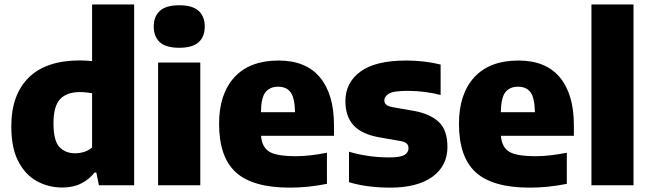

<svg xmlns="http://www.w3.org/2000/svg" viewBox="-20 -828 2904 858"><path d="M258.5 10Q197 10 145.2 -18.2Q93.5 -46.5 62 -106.5Q30.5 -166.5 30.5 -263Q30.5 -404.5 108.2 -481.2Q186 -558 337.5 -558Q351.5 -558 365.5 -557Q379.5 -556 391.5 -555V-808H579.5V0H422L410.5 -57H402.5Q379 -26.5 343 -8.2Q307 10 258.5 10ZM315.5 -143Q336 -143 356.2 -149.2Q376.5 -155.5 391.5 -169V-411.5Q380 -413.5 365.5 -415Q351 -416.5 337.5 -416.5Q278 -416.5 248.5 -384.8Q219 -353 219 -277.5Q219 -199 245.5 -171Q272 -143 315.5 -143Z M686.5 0V-548.5H875V0ZM781 -614.5Q722 -614.5 694.5 -639.2Q667 -664 667 -709.5Q667 -754.5 694.5 -779.5Q722 -804.5 781 -804.5Q840 -804.5 867.5 -779.5Q895 -754.5 895 -709.5Q895 -664 867.5 -639.2Q840 -614.5 781 -614.5Z M1275 10.5Q1110 10.5 1034.5 -57.5Q959 -125.5 959 -275Q959 -408 1027.5 -482.8Q1096 -557.5 1225 -557.5Q1347.5 -557.5 1410 -482Q1472.5 -406.5 1472.5 -268.5V-221H1146.5Q1150.5 -170.5 1183.2 -150.2Q1216 -130 1302 -130Q1334.5 -130 1370.2 -134.2Q1406 -138.5 1441 -145.5V-6.5Q1395.5 2.5 1355 6.5Q1314.5 10.5 1275 10.5ZM1223 -440.5Q1185.5 -440.5 1166.2 -415.8Q1147 -391 1146 -326.5H1298.5Q1297 -390.5 1278.8 -415.5Q1260.5 -440.5 1223 -440.5Z M1723.5 10.5Q1674 10.5 1626.8 4.5Q1579.5 -1.5 1539.5 -14V-150Q1579 -138 1625.8 -131.2Q1672.5 -124.5 1720 -124.5Q1768.5 -124.5 1787 -135.5Q1805.5 -146.5 1805.5 -165Q1805.5 -179 1797.5 -186.5Q1789.5 -194 1768.5 -198L1674 -214.5Q1596 -228.5 1559.8 -268.2Q1523.5 -308 1523.5 -376Q1523.5 -458.5 1590.5 -508Q1657.5 -557.5 1796.5 -557.5Q1838 -557.5 1878.2 -552.5Q1918.5 -547.5 1949 -539.5V-403.5Q1917.5 -412 1879.5 -417Q1841.5 -422 1802 -422Q1737.5 -422 1717.5 -409.2Q1697.5 -396.5 1697.5 -380Q1697.5 -367.5 1705.8 -360.2Q1714 -353 1735 -349L1829.5 -332.5Q1901.5 -319.5 1940.5 -283.2Q1979.5 -247 1979.5 -171.5Q1979.5 -86.5 1912.2 -38Q1845 10.5 1723.5 10.5Z M2347 10.5Q2182 10.5 2106.5 -57.5Q2031 -125.5 2031 -275Q2031 -408 2099.5 -482.8Q2168 -557.5 2297 -557.5Q2419.5 -557.5 2482 -482Q2544.5 -406.5 2544.5 -268.5V-221H2218.5Q2222.5 -170.5 2255.2 -150.2Q2288 -130 2374 -130Q2406.5 -130 2442.2 -134.2Q2478 -138.5 2513 -145.5V-6.5Q2467.5 2.5 2427 6.5Q2386.5 10.5 2347 10.5ZM2295 -440.5Q2257.5 -440.5 2238.2 -415.8Q2219 -391 2218 -326.5H2370.5Q2369 -390.5 2350.8 -415.5Q2332.5 -440.5 2295 -440.5Z M2623 0V-808H2811V0Z"/></svg>

Font: Encode Sans XBd
Style: Regular
Weight: 800
Designer: Multiple Designers
Foundry: Impallari Type
Version: Version 3.002; ttfautohint (v1.8.3) -l 8 -r 50 -G 200 -x 14 